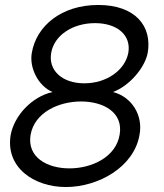

<svg xmlns="http://www.w3.org/2000/svg" viewBox="-20 -736 658 772"><path d="M245 16C375 16 519 -64 541 -194C556 -272 510 -347 434 -366C500 -390 563 -464 574 -524C592 -630 525 -716 375 -716C225 -716 126 -630 108 -524C97 -464 133 -391 191 -366C108 -347 38 -272 23 -194C1 -64 115 16 245 16ZM103 -194C119 -284 216 -328 306 -328C396 -328 477 -284 461 -194C446 -104 349 -59 259 -59C169 -59 88 -104 103 -194ZM186 -524C198 -594 272 -643 362 -643C452 -643 508 -594 496 -524C483 -454 409 -401 319 -401C229 -401 173 -454 186 -524Z"/></svg>

Font: Uncut Sans
Style: Italic
Weight: 400
Italic angle: -10°
Designer: Kasper Nordkvist
Foundry: Uncut Type
Version: Version 1.111;FEAKit 1.0